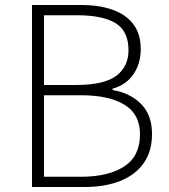

<svg xmlns="http://www.w3.org/2000/svg" viewBox="-20 -748 677 768"><path d="M108 0V-728H304Q377 -728 430.5 -709Q484 -690 513.5 -651Q543 -612 543 -551Q543 -513 530 -481Q517 -449 492.5 -426.5Q468 -404 430 -393V-388Q501 -376 544.5 -332Q588 -288 588 -212Q588 -142 554.5 -95Q521 -48 460.5 -24Q400 0 317 0ZM156 -408H283Q397 -408 445.5 -445Q494 -482 494 -547Q494 -624 442 -655.5Q390 -687 289 -687H156ZM156 -41H304Q413 -41 476.5 -82Q540 -123 540 -211Q540 -291 478 -329Q416 -367 304 -367H156Z"/></svg>

Font: Noto Sans JP ExtraLight
Style: Regular
Weight: 250
Designer: Ryoko NISHIZUKA  (kana, bopomofo & ideographs); Paul D. Hunt (Latin, Greek & Cyrillic); Sandoll Communications , Soo-you
Foundry: Adobe
Version: Version 2.004-H2;hotconv 1.0.118;makeotfexe 2.5.65603